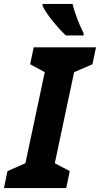

<svg xmlns="http://www.w3.org/2000/svg" viewBox="-49 -954 507 974"><path d="M287 0 305 -86 229 -126 327 -588 420 -628 438 -714H122L104 -628L178 -588L80 -126L-11 -86L-29 0ZM375 -774V-786C350 -835 330 -889 319 -934H167V-924C189 -878 244 -813 285 -774Z"/></svg>

Font: BC Sans
Style: Bold Italic
Weight: 700
Italic angle: -12°
Designer: Monotype Design Team
Province of B.C.
Foundry: Monotype Imaging Inc.
Version: Version 2.000;GOOG;noto-source:20170915:90ef993387c0